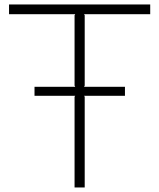

<svg xmlns="http://www.w3.org/2000/svg" viewBox="-20 -830 705 850"><path d="M645 -810.1V-767.1H352.1L355 -762.2V-451.2L352.1 -445.8H533.2V-405.8H352.1L355 -401.9V0H310.1V-401.9L313 -405.8H132.8V-445.8H313L310.1 -451.2V-762.2L313 -767.1H20V-810.1Z"/></svg>

Font: Sinkin Sans 200 X Light
Style: Regular
Weight: 200
Designer: Keith Bates
Foundry: K-Type
Version: Sinkin Sans (version 1.0)  by Keith Bates   •   © 2014   www